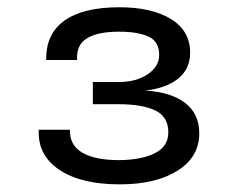

<svg xmlns="http://www.w3.org/2000/svg" viewBox="-20 -918 640 515"><path d="M301 -423.5Q197 -423.5 138.8 -462.8Q80.5 -502 84 -570H167.5Q166.5 -528.5 200.8 -508.5Q235 -488.5 299.5 -488.5Q359 -489 395.2 -507Q431.5 -525 431.5 -563Q431.5 -604.5 397 -621.5Q362.5 -638.5 297 -638.5H229V-698H298Q345.5 -698 376.2 -718.8Q407 -739.5 407 -771Q407 -806.5 378.5 -819.8Q350 -833 299.5 -833Q241.5 -833 212.8 -815Q184 -797 187 -757H104Q102.5 -826.5 152.5 -862.5Q202.5 -898.5 300.5 -898.5Q387 -898.5 438.5 -867Q490 -835.5 490 -776.5Q490 -733 458 -707.2Q426 -681.5 369.5 -675Q439 -671 476.8 -641.8Q514.5 -612.5 514.5 -560.5Q514.5 -497 456.2 -460.2Q398 -423.5 301 -423.5Z"/></svg>

Font: Spline Sans Mono
Style: Regular
Weight: 400
Monospace: yes
Designer: Eben Sorkin, Mirko Velimirovic
Foundry: Sorkin Type
Version: Version 1.004